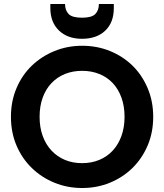

<svg xmlns="http://www.w3.org/2000/svg" viewBox="-20 -938 825 965"><path d="M750 -351Q750 -272 722 -206.5Q694 -141 645.5 -93.5Q597 -46 532 -19.5Q467 7 393 7Q319 7 254 -19.5Q189 -46 140 -93.5Q91 -141 63 -206.5Q35 -272 35 -351Q35 -429 63 -495Q91 -561 140 -608Q189 -655 254 -681.5Q319 -708 393 -708Q468 -708 533 -681.5Q598 -655 646 -608Q694 -561 722 -495Q750 -429 750 -351ZM179 -351Q179 -298 194.5 -255Q210 -212 238.5 -181.5Q267 -151 306 -134.5Q345 -118 393 -118Q440 -118 479.5 -134.5Q519 -151 547 -181.5Q575 -212 590.5 -255Q606 -298 606 -351Q606 -404 590.5 -447Q575 -490 547 -520Q519 -550 479.5 -566Q440 -582 393 -582Q345 -582 306 -566Q267 -550 238.5 -520Q210 -490 194.5 -447Q179 -404 179 -351ZM552 -897Q552 -825 509 -784Q466 -743 392 -743Q320 -743 276.5 -784.5Q233 -826 233 -898V-918H307Q307 -886 325 -867.5Q343 -849 392 -849Q441 -849 459 -867.5Q477 -886 477 -918H552Z"/></svg>

Font: SVN-Poppins SemiBold
Style: Regular
Weight: 600
Designer: Ninad Kale (Devanagari), Jonny Pinhorn (Latin)
Foundry: Indian Type Foundry
Version: Version 3.002 2017